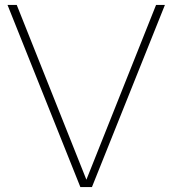

<svg xmlns="http://www.w3.org/2000/svg" viewBox="-20 -760 700 780"><path d="M306.5 0 10.5 -740H48L331 -30L614 -740H650L353.5 0Z"/></svg>

Font: Encode Sans Semi Expanded Thin
Style: Regular
Weight: 100
Width: 6
Designer: Multiple Designers
Foundry: Impallari Type
Version: Version 3.000; ttfautohint (v1.8.3) -l 8 -r 50 -G 200 -x 14 